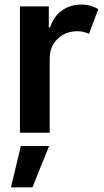

<svg xmlns="http://www.w3.org/2000/svg" viewBox="-20 -573 449 829"><path d="M194.6 0H66.1V-545.5H190.7V-454.5H196.4Q211.3 -502.1 247.5 -527.7Q283.7 -553.3 331 -553.3Q353 -553.3 371.4 -547.9Q389.9 -542.6 404.1 -533.4L364.3 -426.8Q354 -431.8 341.6 -435Q329.2 -438.2 313.6 -438.2Q263.1 -438.2 228.9 -405.4Q194.6 -372.5 194.6 -320.7ZM120 235.8H27.3L70 57.5H192.1Z"/></svg>

Font: Linik Sans SemiBold
Style: Regular
Weight: 600
Designer: Rasmus Andersson (font), Cristiano Sobral (main changes)
Foundry: rsms
Version: Version 3.018;June 1, 2022;FontCreator 14.0.0.2814 64-bit; t